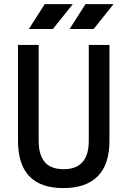

<svg xmlns="http://www.w3.org/2000/svg" viewBox="-20 -914 626 943"><path d="M291 9.8Q68.4 9.8 68.4 -222.7V-693.4H169.9V-222.7Q169.9 -153.3 199.7 -118.2Q229.5 -83 293 -83Q416 -83 416 -222.7V-693.4H517.6V-222.7Q517.6 -106.4 460 -48.3Q402.3 9.8 291 9.8ZM321.8 -771.5 399.9 -893.6H537.6L439.9 -771.5ZM121.6 -771.5 199.7 -893.6H337.4L239.7 -771.5Z"/></svg>

Font: Cascadia Code
Style: Regular
Weight: 400
Designer: Aaron Bell
Foundry: Saja Typeworks
Version: Version 2404.023